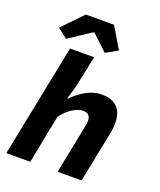

<svg xmlns="http://www.w3.org/2000/svg" viewBox="-164 -1016 928 1116"><g transform="rotate(20 300.0 -457.5)"><path d="M12 0 152 -698H301L260 -503L236 -419H240Q264 -445 293 -465.5Q322 -486 354 -498Q386 -510 418 -510Q480 -510 513.5 -477.5Q547 -445 547 -381Q547 -365 545 -346Q543 -327 539 -308L477 0H329L387 -290Q390 -305 392 -316.5Q394 -328 394 -338Q394 -361 382.5 -372.5Q371 -384 348 -384Q320 -384 285.5 -363Q251 -342 219 -300L160 0ZM111 -743 50 -790 171 -915H345L423 -784L350 -743L253 -834H249Z"/></g></svg>

Font: Source Code Pro ExtraLight ExtraBold
Style: Italic
Weight: 800
Italic angle: -11°
Monospace: yes
Version: Version 1.016;hotconv 1.0.116;makeotfexe 2.5.65601